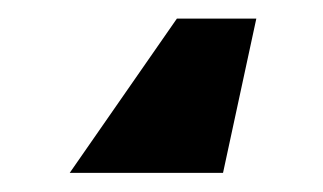

<svg xmlns="http://www.w3.org/2000/svg" viewBox="-20 33 342 203"><path d="M215.8 215.8H53.7L167 52.7H251Z"/></svg>

Font: Pretendard Std Black
Style: Regular
Weight: 900
Designer: Base glyphs from Inter by Rasmus Andersson; Hangeul glyphs from Noto Sans CJK(Source Han Sans) by Jang Soo-young and Kan
Foundry: Kil Hyung-jin
Version: Version 1.309